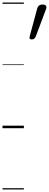

<svg xmlns="http://www.w3.org/2000/svg" viewBox="-20 -1015 388 1520"><path d="M232 -703Q217 -703 215 -710.5Q213 -718 215 -727L275 -949Q278 -961 288 -970Q298 -979 317 -979Q338 -979 344 -969Q350 -959 346 -947L263 -726Q258 -716 251.5 -709.5Q245 -703 232 -703ZM0 475H169V485H0ZM0 -20H169V0H0ZM0 -505H169V-500H0ZM0 -995H169V-985H0Z"/></svg>

Font: Playwrite SK Guides
Style: Regular
Weight: 400
Designer: Veronika Burian, José Scaglione
Foundry: TypeTogether
Version: Version 1.003